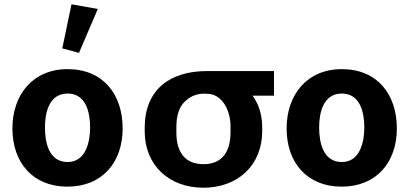

<svg xmlns="http://www.w3.org/2000/svg" viewBox="-20 -862 1941 897"><path d="M295 10C458 10 553 -104 553 -262C553 -421 462 -539 296 -539C133 -539 38 -419 38 -262C38 -104 132 10 295 10ZM349 -615 437 -820 314 -842 271 -636ZM296 -105C208 -105 190 -197 190 -267C190 -337 210 -425 296 -425C382 -425 401 -336 401 -267C401 -199 381 -105 296 -105Z M930 15C1089 15 1205 -88 1205 -250V-265C1205 -315 1194 -358 1174 -393C1170 -401 1165 -408 1160 -415H1260V-530H947C775 -530 656 -445 656 -264V-249C656 -88 772 15 930 15ZM931 -95C839 -95 804 -158 804 -243V-268C804 -322 817 -363 844 -388C872 -415 906 -427 946 -424C1023 -424 1057 -338 1057 -273V-244C1057 -160 1023 -95 931 -95Z M1576 10C1739 10 1834 -104 1834 -262C1834 -421 1743 -539 1577 -539C1414 -539 1319 -419 1319 -262C1319 -104 1413 10 1576 10ZM1577 -105C1489 -105 1471 -197 1471 -267C1471 -337 1491 -425 1577 -425C1663 -425 1682 -336 1682 -267C1682 -199 1662 -105 1577 -105Z"/></svg>

Font: Cheyenne Sans
Style: Bold
Weight: 700
Designer: The Public Sans project authors (U.S. Web Design System), Libre Franklin designed by Pablo Impallari and Rodrigo Fuenzal
Foundry: The Cheyenne Sans Project Authors
Version: Version 2.007